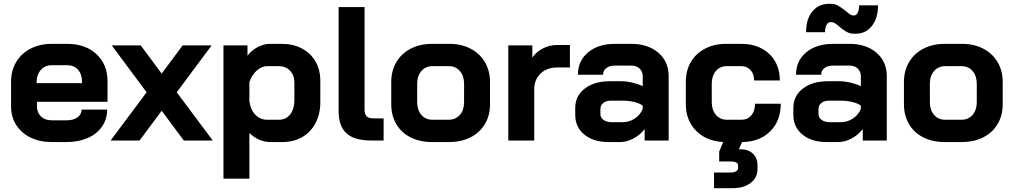

<svg xmlns="http://www.w3.org/2000/svg" viewBox="-20 -737 5317 1007"><path d="M38 -179V-308Q38 -367 65 -412Q92 -457 140.5 -482Q189 -507 252 -507H332Q428 -507 486 -453Q544 -399 544 -309V-203H174V-179Q174 -146 195 -126Q216 -106 252 -106H330Q365 -106 386.5 -121.5Q408 -137 408 -162H542Q542 -112 515 -73Q488 -34 439.5 -13Q391 8 328 8H252Q189 8 140.5 -15.5Q92 -39 65 -81.5Q38 -124 38 -179ZM410 -301V-309Q410 -348 389 -371.5Q368 -395 333 -395H252Q216 -395 194 -370Q172 -345 172 -304V-301Z M749 -253 566 -499H718L828 -351L938 -499H1090L907 -253L1096 0H944L828 -156L712 0H560Z M1152 -499H1278V-445Q1299 -473 1331.5 -490Q1364 -507 1395 -507H1458Q1518 -507 1564 -482.5Q1610 -458 1635 -414Q1660 -370 1660 -313V-201Q1660 -139 1635 -91.5Q1610 -44 1565 -18Q1520 8 1461 8H1396Q1368 8 1338.5 -5Q1309 -18 1288 -40V200H1152ZM1443 -109Q1480 -109 1502 -137Q1524 -165 1524 -211V-303Q1524 -342 1501.5 -366Q1479 -390 1442 -390H1381Q1352 -390 1326 -366.5Q1300 -343 1288 -306V-207Q1293 -163 1318.5 -136Q1344 -109 1381 -109Z M1756 -154V-700H1892V-162Q1892 -138 1903 -127Q1914 -116 1938 -116H1992V0H1928Q1839 0 1797.5 -37.5Q1756 -75 1756 -154Z M2032 -190V-307Q2032 -366 2059 -411.5Q2086 -457 2134.5 -482Q2183 -507 2246 -507H2336Q2399 -507 2447.5 -482Q2496 -457 2523 -411.5Q2550 -366 2550 -307V-190Q2550 -131 2523 -86Q2496 -41 2447.5 -16.5Q2399 8 2335 8H2245Q2182 8 2133.5 -16.5Q2085 -41 2058.5 -86Q2032 -131 2032 -190ZM2333 -109Q2370 -109 2392 -134.5Q2414 -160 2414 -201V-298Q2414 -339 2392 -364.5Q2370 -390 2334 -390H2248Q2212 -390 2190 -364.5Q2168 -339 2168 -298V-201Q2168 -160 2190 -134.5Q2212 -109 2247 -109Z M2646 -499H2772V-435Q2791 -464 2826.5 -482.5Q2862 -501 2901 -501H2969V-383H2901Q2848 -383 2815 -351Q2782 -319 2782 -269V0H2646Z M2997 -134V-171Q2997 -234 3047 -272.5Q3097 -311 3179 -311H3240Q3266 -311 3296 -304Q3326 -297 3351 -285V-337Q3351 -362 3334.5 -377.5Q3318 -393 3291 -393H3205Q3177 -393 3160 -380Q3143 -367 3143 -345H3011Q3011 -418 3064.5 -462.5Q3118 -507 3205 -507H3291Q3379 -507 3433 -460.5Q3487 -414 3487 -337V0H3361V-60Q3337 -29 3302 -10.5Q3267 8 3233 8H3171Q3093 8 3045 -31Q2997 -70 2997 -134ZM3243 -96Q3280 -96 3309 -115Q3338 -134 3351 -166V-183Q3335 -195 3306.5 -202Q3278 -209 3246 -209H3183Q3159 -209 3144 -197Q3129 -185 3129 -165V-139Q3129 -120 3145.5 -108Q3162 -96 3189 -96Z M3872 8 3855 46H3865Q3905 46 3929 69Q3953 92 3953 129V149Q3953 195 3917 222.5Q3881 250 3822 250H3725V168H3811Q3829 168 3840 161.5Q3851 155 3851 145V130Q3851 121 3842 115.5Q3833 110 3818 110H3752V58L3773 8Q3684 3 3630.5 -51.5Q3577 -106 3577 -191V-308Q3577 -367 3603.5 -412Q3630 -457 3678 -482Q3726 -507 3789 -507H3868Q3928 -507 3974 -483Q4020 -459 4045 -415.5Q4070 -372 4070 -315H3935Q3935 -349 3916.5 -369.5Q3898 -390 3868 -390H3791Q3756 -390 3734.5 -364.5Q3713 -339 3713 -298V-201Q3713 -160 3735 -134.5Q3757 -109 3792 -109H3869Q3901 -109 3920.5 -132Q3940 -155 3940 -193H4075Q4075 -103 4019.5 -48Q3964 7 3872 8Z M4141 -134V-171Q4141 -234 4191 -272.5Q4241 -311 4323 -311H4384Q4410 -311 4440 -304Q4470 -297 4495 -285V-337Q4495 -362 4478.5 -377.5Q4462 -393 4435 -393H4349Q4321 -393 4304 -380Q4287 -367 4287 -345H4155Q4155 -418 4208.5 -462.5Q4262 -507 4349 -507H4435Q4523 -507 4577 -460.5Q4631 -414 4631 -337V0H4505V-60Q4481 -29 4446 -10.5Q4411 8 4377 8H4315Q4237 8 4189 -31Q4141 -70 4141 -134ZM4387 -96Q4424 -96 4453 -115Q4482 -134 4495 -166V-183Q4479 -195 4450.5 -202Q4422 -209 4390 -209H4327Q4303 -209 4288 -197Q4273 -185 4273 -165V-139Q4273 -120 4289.5 -108Q4306 -96 4333 -96ZM4381 -598Q4356 -621 4342 -621H4336Q4323 -621 4315 -606.5Q4307 -592 4307 -568H4208Q4207 -635 4240 -676Q4273 -717 4329 -717H4335Q4359 -717 4377 -706.5Q4395 -696 4419 -677Q4442 -656 4453 -656H4459Q4471 -656 4478.5 -670.5Q4486 -685 4486 -709H4585Q4585 -642 4553 -601Q4521 -560 4467 -560H4461Q4438 -560 4420 -570Q4402 -580 4381 -598Z M4721 -190V-307Q4721 -366 4748 -411.5Q4775 -457 4823.5 -482Q4872 -507 4935 -507H5025Q5088 -507 5136.5 -482Q5185 -457 5212 -411.5Q5239 -366 5239 -307V-190Q5239 -131 5212 -86Q5185 -41 5136.5 -16.5Q5088 8 5024 8H4934Q4871 8 4822.5 -16.5Q4774 -41 4747.5 -86Q4721 -131 4721 -190ZM5022 -109Q5059 -109 5081 -134.5Q5103 -160 5103 -201V-298Q5103 -339 5081 -364.5Q5059 -390 5023 -390H4937Q4901 -390 4879 -364.5Q4857 -339 4857 -298V-201Q4857 -160 4879 -134.5Q4901 -109 4936 -109Z"/></svg>

Font: Bai Jamjuree
Style: Bold
Weight: 700
Designer: Katatrad Aksorn Co.,Ltd.
Foundry: Cadson Demak Co.,Ltd.
Version: Version 1.000; ttfautohint (v1.6)